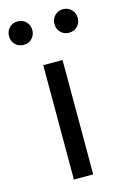

<svg xmlns="http://www.w3.org/2000/svg" viewBox="-131 -738 509 788"><g transform="rotate(-15 123.0 -343.5)"><path d="M82 0V-486H164V0ZM27 -587Q5 -587 -9 -601.5Q-23 -616 -23 -637Q-23 -658 -9 -672.5Q5 -687 27 -687Q48 -687 62 -672.5Q76 -658 76 -637Q76 -616 62 -601.5Q48 -587 27 -587ZM219 -587Q198 -587 184 -601.5Q170 -616 170 -637Q170 -658 184 -672.5Q198 -687 219 -687Q241 -687 255 -672.5Q269 -658 269 -637Q269 -616 255 -601.5Q241 -587 219 -587Z"/></g></svg>

Font: Giro Regular
Style: Regular
Weight: 400
Designer: Paul D. Hunt
Foundry: Adobe Systems Incorporated
Version: Version 1.000;PS 1.0;hotconv 1.0.88;makeotf.lib2.5.647800